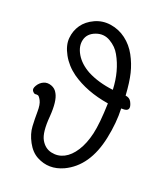

<svg xmlns="http://www.w3.org/2000/svg" viewBox="-135 -795 770 905"><g transform="rotate(20 250.0 -342.5)"><path d="M291 5Q221 37 157 3Q125 -14 104 -53Q83 -92 81 -129Q79 -166 79.5 -202Q80 -238 70.5 -256Q61 -274 54.5 -275.5Q48 -277 42 -276Q36 -275 27.5 -285Q19 -295 30 -313.5Q41 -332 59 -340Q77 -348 98 -340.5Q119 -333 129 -313Q148 -280 142 -200Q135 -119 154 -85Q173 -51 207 -43.5Q241 -36 271.5 -51.5Q302 -67 326 -104.5Q350 -142 362.5 -196Q375 -250 378 -352Q266 -370 189 -424Q146 -455 122 -498.5Q98 -542 101.5 -579.5Q105 -617 125.5 -646.5Q146 -676 184 -693.5Q222 -711 264.5 -704.5Q307 -698 341.5 -672Q376 -646 397.5 -606.5Q419 -567 429.5 -524Q440 -481 444 -415Q464 -413 473 -397Q491 -363 472 -354Q462 -350 445 -351Q448 -280 431 -199Q399 -46 291 5ZM378 -420Q374 -514 334 -584Q317 -615 283 -635Q249 -655 211 -641Q173 -627 164.5 -593Q156 -559 178 -521.5Q200 -484 247 -458Q303 -429 378 -420Z"/></g></svg>

Font: LXGW WenKai Mono TC
Style: Regular
Weight: 400
Designer: LXGW / Fontworks Inc.
Foundry: LXGW / Fontworks Inc.
Version: Version 1.330